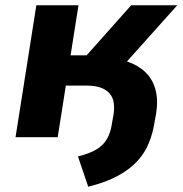

<svg xmlns="http://www.w3.org/2000/svg" viewBox="-20 -521 693 729"><path d="M315 188 276 73Q320 62 346 46.5Q372 31 386.5 6Q401 -19 406 -58L411 -85Q417 -123 407.5 -147Q398 -171 373.5 -183.5Q349 -196 310 -196H230L199 0H39L118 -501H278L248 -311H309L478 -501H653L424 -245L370 -301Q423 -301 464 -287Q505 -273 532 -247Q559 -221 570 -182Q581 -143 573 -91L567 -58Q561 -18 546 20Q531 58 502.5 89.5Q474 121 428.5 146Q383 171 315 188Z"/></svg>

Font: Nunito Sans 8pt ExtraBold
Style: Italic
Weight: 800
Italic angle: -9°
Version: Version 3.101;gftools[0.9.27]